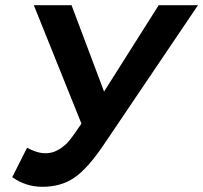

<svg xmlns="http://www.w3.org/2000/svg" viewBox="-20 -708 781 738"><path d="M143 10Q79 10 27 -27L84 -140Q123 -119 154 -119Q179 -119 198 -129Q220 -140 239 -159Q257 -179 293 -233L110 -688H255L380 -356L590 -688H741L381 -155Q316 -58 264 -24Q214 10 143 10Z"/></svg>

Font: Libra Sans Modern
Style: Bold Italic
Weight: 700
Italic angle: -12°
Foundry: Stefan Peev, Context Ltd
Version: Version 1.000